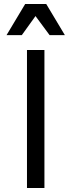

<svg xmlns="http://www.w3.org/2000/svg" viewBox="-20 -948 360 968"><path d="M116 -696H204V0H116ZM107 -928H213L307 -771H230L159 -867L90 -771H13Z"/></svg>

Font: AmikoRegular
Style: Regular
Weight: 400
Designer: Pablo Impallari, Rodrigo Fuenzalida, Andres Torresi
Foundry: Impallari Type
Version: Version 1.000; ttfautohint (v1.3)